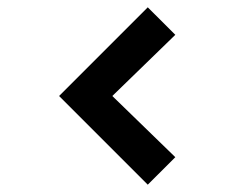

<svg xmlns="http://www.w3.org/2000/svg" viewBox="-20 -575 678 520"><path d="M380.2 -74.8 140 -315 380.2 -555.2 454.8 -480.7 284.2 -315 454.8 -149.3Z"/></svg>

Font: Manrope
Style: Regular
Weight: 400
Designer: Mikhail Sharanda
Foundry: Mikhail Sharanda
Version: Version 4.503